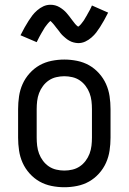

<svg xmlns="http://www.w3.org/2000/svg" viewBox="-20 -778 540 806"><path d="M250 8Q223 8 196 2.5Q169 -3 146 -16Q123 -29 104.5 -49.5Q86 -70 75 -94.5Q64 -119 60 -146Q56 -173 56 -200V-320Q56 -347 60 -374Q64 -401 75 -425.5Q86 -450 104.5 -470.5Q123 -491 146 -504Q169 -517 196 -522.5Q223 -528 250 -528Q277 -528 304 -522.5Q331 -517 354 -504Q377 -491 395.5 -470.5Q414 -450 425 -425.5Q436 -401 440 -374Q444 -347 444 -320V-200Q444 -173 440 -146Q436 -119 425 -94.5Q414 -70 395.5 -49.5Q377 -29 354 -16Q331 -3 304 2.5Q277 8 250 8ZM250 -62Q267 -62 284 -66Q301 -70 315 -79.5Q329 -89 339.5 -103Q350 -117 356 -133Q362 -149 364 -166Q366 -183 366 -200V-320Q366 -337 364 -354Q362 -371 356 -387Q350 -403 339.5 -417Q329 -431 315 -440.5Q301 -450 284 -454Q267 -458 250 -458Q233 -458 216 -454Q199 -450 185 -440.5Q171 -431 160.5 -417Q150 -403 144 -387Q138 -371 136 -354Q134 -337 134 -320V-200Q134 -183 136 -166Q138 -149 144 -133Q150 -117 160.5 -103Q171 -89 185 -79.5Q199 -70 216 -66Q233 -62 250 -62ZM308 -597Q303 -597 298 -598Q293 -599 288.5 -600Q284 -601 279.5 -603Q275 -605 270.5 -607.5Q266 -610 262.5 -612.5Q259 -615 255.5 -618Q252 -621 248 -624.5Q244 -628 240.5 -631.5Q237 -635 234 -639Q231 -643 228.5 -646.5Q226 -650 223 -653.5Q220 -657 216.5 -661.5Q213 -666 210 -670Q207 -674 204 -677.5Q201 -681 197.5 -684.5Q194 -688 192 -690Q189 -688 187 -686Q185 -684 181.5 -680Q178 -676 177 -674.5Q176 -673 174 -670.5Q172 -668 170.5 -666Q169 -664 167 -661Q165 -658 163.5 -655Q162 -652 160 -649Q158 -646 156 -642.5Q154 -639 152 -635.5Q150 -632 147.5 -627.5Q145 -623 143 -619Q141 -615 138.5 -610Q136 -605 134 -601L66 -630Q75 -648 83.5 -663Q92 -678 100 -690.5Q108 -703 116 -713.5Q124 -724 136 -734.5Q148 -745 162 -751.5Q176 -758 192 -758Q202 -758 211.5 -755.5Q221 -753 229.5 -748Q238 -743 245.5 -737Q253 -731 259.5 -723.5Q266 -716 271 -709.5Q276 -703 283 -693.5Q290 -684 295.5 -677.5Q301 -671 308 -666Q311 -668 313 -669.5Q315 -671 318.5 -675Q322 -679 323 -680.5Q324 -682 326 -684.5Q328 -687 329.5 -689Q331 -691 333 -694Q335 -697 336.5 -700Q338 -703 340 -706Q342 -709 344 -712.5Q346 -716 348 -720Q350 -724 352.5 -728Q355 -732 357 -736Q359 -740 361.5 -745Q364 -750 366 -755L434 -725Q425 -707 416.5 -692Q408 -677 400 -664.5Q392 -652 384 -641.5Q376 -631 364 -620.5Q352 -610 338 -603.5Q324 -597 308 -597Z"/></svg>

Font: Iosevka Curly
Style: Regular
Weight: 400
Monospace: yes
Designer: Belleve Invis
Foundry: Belleve Invis
Version: Version 22.1.2; ttfautohint (v1.8.4)